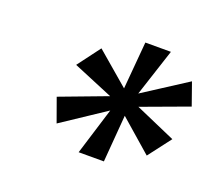

<svg xmlns="http://www.w3.org/2000/svg" viewBox="-75 -833 642 572"><g transform="rotate(20 246.0 -547.5)"><path d="M329 -585 467 -674 492 -603 343 -548 471 -492 416 -420 314 -509 302 -360H222L268 -509L131 -418L104 -493L253 -549L126 -602L180 -674L284 -585L297 -735H378Z"/></g></svg>

Font: Albert Sans Medium
Style: Italic
Weight: 500
Italic angle: -11.25°
Designer: Andreas Rasmussen
Foundry: a.Foundry
Version: Version 1.025